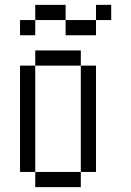

<svg xmlns="http://www.w3.org/2000/svg" viewBox="-20 -770 540 790"><path d="M312.5 -500H375V-62.5H312.5ZM125 -62.5H312.5V0H125ZM62.5 -500H125V-62.5H62.5ZM125 -562.5H312.5V-500H125ZM250 -687.5H375V-625H250ZM375 -750H437.5V-687.5H375ZM62.5 -687.5H125V-625H62.5ZM125 -750H250V-687.5H125Z"/></svg>

Font: Pixel Operator Mono
Style: Regular
Weight: 400
Monospace: yes
Designer: Jayvee Enaguas (HarvettFox96)
Version: 2016.04.25